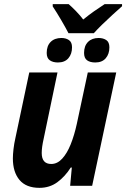

<svg xmlns="http://www.w3.org/2000/svg" viewBox="-20 -895 608 925"><path d="M310 -735Q295 -764 273.5 -800.5Q252 -837 234 -864V-875H311Q326 -862 345.5 -842Q365 -822 381 -801Q408 -823 433.5 -841Q459 -859 484 -875H568V-865Q549 -848 523 -824.5Q497 -801 472.5 -777Q448 -753 432 -735ZM259 -594Q235 -594 220 -604.5Q205 -615 205 -640Q205 -674 224 -693Q243 -712 276 -712Q297 -712 312 -702Q327 -692 327 -667Q327 -635 309.5 -614.5Q292 -594 259 -594ZM439 -594Q414 -594 399.5 -604.5Q385 -615 385 -640Q385 -674 404 -693Q423 -712 455 -712Q477 -712 492 -702Q507 -692 507 -667Q507 -635 489.5 -614.5Q472 -594 439 -594ZM170 10Q106 10 74 -28Q42 -66 42 -132Q42 -150 45 -176.5Q48 -203 54 -229L121 -546H257L190 -225Q181 -185 181 -158Q181 -105 227 -105Q256 -105 279.5 -130.5Q303 -156 320.5 -199.5Q338 -243 350 -298L403 -546H540L424 0H318L326 -88H321Q293 -44 256 -17Q219 10 170 10Z"/></svg>

Font: Noto Sans SemiCondensed
Style: Bold Italic
Weight: 700
Width: 4
Italic angle: -12°
Designer: Monotype Design Team
Foundry: Monotype Imaging Inc.
Version: Version 2.013; ttfautohint (v1.8.4.7-5d5b)